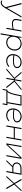

<svg xmlns="http://www.w3.org/2000/svg" viewBox="2888 -3464 765 6604"><g transform="rotate(90 3270.0 -162.5)"><path d="M59 195C134 195 190 142 253 33L572 -520H530L247 -31H240L115 -520H72L214 26C162 116 116 159 61 159C36 159 14 153 -6 141L-12 177C7 190 33 195 59 195Z M774 -191C838 -191 903 -201 961 -216L924 0H962L1052 -520H1014L968 -251C911 -236 845 -226 783 -226C684 -226 645 -269 663 -369L691 -520H652L624 -370C601 -248 662 -191 774 -191Z M1114 200H1152L1211 -137C1243 -52 1322 5 1431 5C1603 5 1708 -142 1708 -294C1708 -428 1615 -525 1473 -525C1385 -525 1310 -485 1260 -420C1264 -449 1268 -487 1269 -520H1240ZM1432 -32C1326 -32 1232 -100 1232 -228C1232 -364 1321 -488 1466 -488C1589 -488 1668 -408 1668 -291C1668 -158 1578 -32 1432 -32Z M2064 6C2144 6 2217 -24 2272 -80L2245 -104C2200 -58 2138 -31 2069 -31C1949 -31 1869 -106 1869 -224L1870 -243C1922 -234 1993 -226 2073 -226C2190 -226 2311 -257 2311 -369C2311 -470 2213 -524 2106 -524C1947 -524 1829 -387 1829 -220C1829 -83 1923 6 2064 6ZM1873 -275C1893 -392 1980 -487 2102 -487C2190 -487 2272 -446 2272 -366C2272 -279 2168 -259 2068 -259C1991 -259 1922 -267 1873 -275Z M2323 0H2375L2677 -264H2691L2645 0H2683L2729 -264H2742L2954 0H3003L2780 -274L3078 -520H3027L2746 -286H2733L2773 -520H2735L2695 -286H2682L2481 -520H2434L2645 -277Z M3026 128H3062L3085 0H3545L3522 128H3559L3588 -36H3518L3603 -520H3246L3234 -452C3198 -242 3151 -99 3096 -36H3055ZM3137 -36C3186 -97 3229 -223 3266 -430L3275 -484H3558L3480 -36Z M3932 6C4012 6 4085 -24 4140 -80L4113 -104C4068 -58 4006 -31 3937 -31C3817 -31 3737 -106 3737 -224L3738 -243C3790 -234 3861 -226 3941 -226C4058 -226 4179 -257 4179 -369C4179 -470 4081 -524 3974 -524C3815 -524 3697 -387 3697 -220C3697 -83 3791 6 3932 6ZM3741 -275C3761 -392 3848 -487 3970 -487C4058 -487 4140 -446 4140 -366C4140 -279 4036 -259 3936 -259C3859 -259 3790 -267 3741 -275Z M4763 -520 4723 -290H4371L4411 -520H4372L4282 0H4321L4365 -254H4717L4673 0H4711L4801 -520Z M4900 0H4948L5377 -465H5386L5305 0H5343L5433 -520H5384L4956 -56H4948L5028 -520H4990Z M5851 0H5889L5981 -520H5757C5642 -520 5556 -454 5556 -349C5556 -280 5603 -223 5677 -208L5474 0H5521L5717 -204H5887ZM5595 -352C5595 -432 5660 -484 5751 -484H5936L5893 -240H5717C5642 -240 5595 -291 5595 -352Z M6017 0H6064L6283 -242H6288L6425 0H6473L6319 -266V-270L6551 -520H6505L6298 -295H6294L6166 -520H6119L6264 -270L6263 -267Z"/></g></svg>

Font: Fixel Display ExtraLight
Style: Italic
Weight: 200
Italic angle: -10°
Designer: AlfaBravo + MacPaw
Foundry: Kyrylo Tkachov, Marchela Mozhyna, Serhii Makarenko, Maria Weinstein, Zakhar Kryvoshyya
Version: Version 1.210;Glyphs 3.2 (3217)